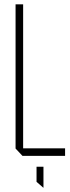

<svg xmlns="http://www.w3.org/2000/svg" viewBox="-20 -721 322 888"><path d="M84 0 52 -34V-701H87V-35H281V0ZM180 147 149 120V50H181V147Z"/></svg>

Font: Foldit Thin ExtraLight
Style: Regular
Weight: 250
Version: Version 1.003